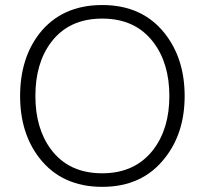

<svg xmlns="http://www.w3.org/2000/svg" viewBox="-20 -722 832 760"><path d="M384.8 -648.4Q516.6 -648.4 587.9 -553.7Q650.4 -470.7 650.4 -341.8Q650.4 -213.9 587.9 -130.9Q515.6 -36.1 384.8 -36.1Q252 -36.1 181.6 -130.9Q120.1 -213.9 120.1 -341.8Q120.1 -471.7 181.6 -553.7Q252 -648.4 384.8 -648.4ZM384.8 -702.1Q224.6 -702.1 135.7 -588.9Q59.6 -490.2 59.6 -341.8Q59.6 -195.3 135.7 -96.7Q224.6 17.6 384.8 17.6Q543.9 17.6 632.8 -96.7Q710.9 -195.3 710.9 -341.8Q710.9 -489.3 632.8 -588.9Q543.9 -702.1 384.8 -702.1Z"/></svg>

Font: Gulim
Style: Regular
Weight: 400
Version: Version 2.21